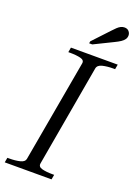

<svg xmlns="http://www.w3.org/2000/svg" viewBox="-182 -979 737 1045"><g transform="rotate(20 186.5 -456.5)"><path d="M95 -59 200 -651Q203 -670 179 -676Q155 -682 118 -682H108L113 -710H384L379 -682H369Q334 -682 307 -675.5Q280 -669 276 -649L173 -62Q169 -41 193 -34.5Q217 -28 254 -28H264L259 0H-12L-7 -28H3Q39 -28 65.5 -34.5Q92 -41 95 -59ZM288 -872Q300 -885 309.5 -894Q319 -903 329 -908Q339 -913 350 -913Q367 -913 376 -902.5Q385 -892 385 -879Q385 -867 378.5 -857Q372 -847 358.5 -838Q345 -829 324 -819L216 -766H198L200 -778Z"/></g></svg>

Font: Roboto Serif 120pt Expanded Light
Style: Italic
Weight: 300
Width: 7
Italic angle: -10°
Designer: Greg Gazdowicz
Foundry: Commercial Type
Version: Version 1.008